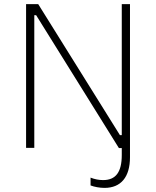

<svg xmlns="http://www.w3.org/2000/svg" viewBox="-20 -720 759 935"><path d="M489 195C569 195 613 142 613 46V-700H573V-62H564L166 -700H107V0H147V-646H156L559 1H573V35C573 118 544 157 482 157C462 157 441 153 421 145V183C439 190 465 195 489 195Z"/></svg>

Font: Fixel Display ExtraLight
Style: Regular
Weight: 200
Designer: AlfaBravo + MacPaw
Foundry: Kyrylo Tkachov, Marchela Mozhyna, Serhii Makarenko, Maria Weinstein, Zakhar Kryvoshyya
Version: Version 1.211